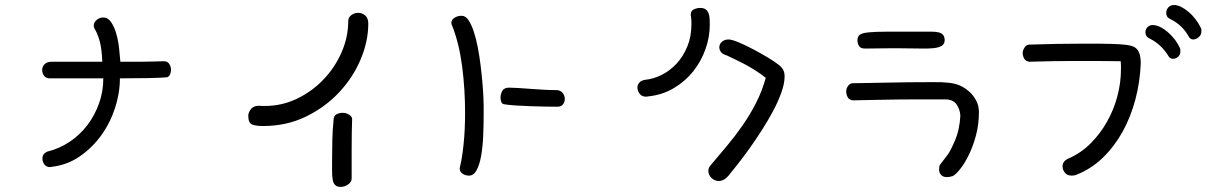

<svg xmlns="http://www.w3.org/2000/svg" viewBox="-20 -562 4868 767"><path d="M357.4 -448.2Q354.5 -454.1 354.5 -460Q354.5 -472.7 366.2 -482.4Q377.9 -492.2 392.6 -492.2Q411.1 -492.2 423.8 -473.6Q436.5 -455.1 444.3 -428.2Q452.1 -401.4 455.6 -370.6Q459 -339.8 460.9 -315.4H545.9Q576.2 -315.4 599.1 -316.4Q622.1 -317.4 634.8 -317.4Q649.4 -317.4 656.2 -306.6Q663.1 -295.9 663.1 -284.2Q663.1 -272.5 658.2 -262.7Q653.3 -252.9 642.6 -252.9Q620.1 -251 570.8 -250Q521.5 -249 459 -249Q459 -190.4 439.5 -130.4Q419.9 -70.3 383.8 -20.5Q347.7 29.3 297.4 63.5Q247.1 97.7 185.5 104.5Q183.6 104.5 182.6 105Q181.6 105.5 179.7 105.5Q165 105.5 157.2 94.7Q149.4 84 149.4 71.3Q149.4 52.7 168 43.9Q216.8 32.2 258.3 4.4Q299.8 -23.4 329.6 -63Q359.4 -102.5 376 -149.9Q392.6 -197.3 392.6 -247.1V-249H177.7Q164.1 -249 156.2 -259.3Q148.4 -269.5 148.4 -282.2Q148.4 -293.9 156.7 -304.2Q165 -314.5 185.5 -315.4H388.7Q386.7 -366.2 378.4 -397Q370.1 -427.7 357.4 -448.2Z M1371.1 -477.5Q1371.1 -492.2 1383.3 -501.5Q1395.5 -510.7 1411.1 -510.7Q1425.8 -510.7 1438.5 -500.5Q1451.2 -490.2 1451.2 -467.8Q1451.2 -397.5 1420.9 -325.2Q1390.6 -252.9 1335 -193.4Q1279.3 -133.8 1202.1 -96.2Q1125 -58.6 1031.2 -58.6Q1002.9 -58.6 987.3 -64.5Q971.7 -70.3 971.7 -101.6Q973.6 -116.2 983.9 -127.9Q994.1 -139.6 1015.6 -139.6Q1020.5 -138.7 1026.4 -138.7Q1032.2 -138.7 1038.1 -138.7Q1106.4 -138.7 1167 -168Q1227.5 -197.3 1272.9 -245.1Q1318.4 -293 1344.7 -353.5Q1371.1 -414.1 1371.1 -477.5ZM1312.5 -81.1Q1312.5 -99.6 1324.2 -105.5Q1335.9 -111.3 1349.6 -111.3Q1363.3 -111.3 1375 -103.5Q1386.7 -95.7 1386.7 -86.9Q1385.7 -64.5 1385.3 -33.2Q1384.8 -2 1384.8 32.2V151.4Q1384.8 165 1370.6 174.8Q1356.4 184.6 1340.8 184.6Q1326.2 184.6 1318.8 177.2Q1311.5 169.9 1309.1 155.8Q1306.6 141.6 1306.6 122.6Q1306.6 103.5 1306.6 80.1Q1306.6 41 1307.6 -2.9Q1308.6 -46.9 1312.5 -81.1Z M1785.2 -461.9Q1783.2 -464.8 1783.2 -471.7Q1783.2 -483.4 1795.9 -491.2Q1808.6 -499 1824.2 -499Q1839.8 -499 1851.6 -481.4Q1863.3 -463.9 1872.6 -436Q1881.8 -408.2 1888.7 -372.6Q1895.5 -336.9 1899.9 -300.8Q1904.3 -264.6 1907.2 -231Q1910.2 -197.3 1911.1 -172.9Q1912.1 -156.2 1912.1 -139.6Q1912.1 -123 1912.1 -106.4Q1912.1 -61.5 1910.2 -17.6Q1908.2 26.4 1901.9 61.5Q1895.5 96.7 1883.8 118.2Q1872.1 139.6 1853.5 139.6Q1838.9 139.6 1827.6 131.8Q1816.4 124 1816.4 110.4Q1816.4 108.4 1818.4 100.6Q1826.2 69.3 1832 13.2Q1837.9 -43 1837.9 -113.3Q1837.9 -157.2 1835 -204.1Q1832 -251 1826.2 -296.4Q1820.3 -341.8 1810.1 -383.8Q1799.8 -425.8 1785.2 -461.9ZM1994.1 -145.5Q1986.3 -146.5 1982.9 -153.8Q1979.5 -161.1 1979.5 -171.9Q1979.5 -186.5 1986.8 -199.2Q1994.1 -211.9 2013.7 -211.9Q2028.3 -211.9 2050.8 -210.4Q2073.2 -209 2099.1 -207Q2125 -205.1 2151.9 -203.6Q2178.7 -202.1 2201.2 -202.1Q2218.8 -202.1 2227.5 -190.9Q2236.3 -179.7 2236.3 -167Q2236.3 -154.3 2229 -145Q2221.7 -135.7 2207 -135.7Q2188.5 -135.7 2159.7 -136.2Q2130.9 -136.7 2100.1 -137.7Q2069.3 -138.7 2040.5 -140.6Q2011.7 -142.6 1994.1 -145.5Z M2882.8 -340.8Q2866.2 -345.7 2859.9 -354.5Q2853.5 -363.3 2853.5 -373Q2853.5 -385.7 2863.8 -395Q2874 -404.3 2890.6 -404.3Q2903.3 -404.3 2930.2 -393.1Q2957 -381.8 2987.8 -365.7Q3018.6 -349.6 3046.9 -332.5Q3075.2 -315.4 3089.8 -303.7Q3100.6 -295.9 3107.4 -285.2Q3114.3 -274.4 3114.3 -256.8Q3114.3 -228.5 3101.6 -192.9Q3088.9 -157.2 3068.4 -118.7Q3047.9 -80.1 3022.5 -40.5Q2997.1 -1 2972.2 33.7Q2947.3 68.4 2924.8 96.7Q2902.3 125 2888.7 141.6Q2878.9 152.3 2869.6 156.7Q2860.4 161.1 2851.6 161.1Q2835 161.1 2822.3 148.9Q2809.6 136.7 2809.6 120.1Q2809.6 109.4 2818.4 98.6Q2850.6 60.5 2883.8 21Q2917 -18.6 2946.8 -61.5Q2976.6 -104.5 3000.5 -151.4Q3024.4 -198.2 3039.1 -251Q3018.6 -267.6 2995.1 -282.2Q2971.7 -296.9 2950.2 -308.1Q2928.7 -319.3 2910.6 -327.6Q2892.6 -335.9 2882.8 -340.8ZM2740.2 -497.1Q2739.3 -499 2739.3 -502.9Q2739.3 -518.6 2751.5 -524.4Q2763.7 -530.3 2777.3 -530.3Q2792 -530.3 2799.8 -523.9Q2807.6 -517.6 2811 -507.3Q2814.5 -497.1 2814.9 -485.4Q2815.4 -473.6 2815.4 -462.9Q2815.4 -414.1 2798.3 -365.7Q2781.2 -317.4 2749.5 -277.3Q2717.8 -237.3 2671.9 -210Q2626 -182.6 2568.4 -176.8Q2565.4 -175.8 2561.5 -175.8Q2543.9 -175.8 2535.2 -187.5Q2526.4 -199.2 2526.4 -212.9Q2526.4 -223.6 2533.7 -231.9Q2541 -240.2 2556.6 -243.2Q2589.8 -246.1 2623 -262.7Q2656.2 -279.3 2682.6 -307.6Q2709 -335.9 2725.6 -376Q2742.2 -416 2742.2 -466.8Q2742.2 -474.6 2741.7 -481.9Q2741.2 -489.3 2740.2 -497.1Z M3433.6 -368.2Q3418 -368.2 3411.6 -378.4Q3405.3 -388.7 3405.3 -400.4Q3405.3 -415 3413.6 -422.4Q3421.9 -429.7 3448.7 -432.6Q3475.6 -435.5 3525.4 -435.5Q3575.2 -435.5 3659.2 -435.5Q3683.6 -435.5 3701.2 -435.5Q3718.8 -435.5 3730 -432.6Q3741.2 -429.7 3747.1 -422.9Q3752.9 -416 3753.9 -403.3Q3753.9 -386.7 3742.7 -379.4Q3731.4 -372.1 3709.5 -369.6Q3687.5 -367.2 3654.3 -368.2Q3621.1 -369.1 3577.1 -369.1Q3553.7 -369.1 3530.8 -369.1Q3507.8 -369.1 3488.8 -368.7Q3469.7 -368.2 3455.1 -368.2Q3440.4 -368.2 3433.6 -368.2ZM3386.7 -161.1Q3372.1 -163.1 3366.2 -173.8Q3360.4 -184.6 3360.4 -197.3Q3360.4 -209 3368.2 -219.2Q3376 -229.5 3386.7 -229.5L3611.3 -233.4Q3669.9 -233.4 3707 -233.9Q3744.1 -234.4 3770 -231.4Q3795.9 -228.5 3814 -220.7Q3832 -212.9 3851.6 -196.3Q3868.2 -181.6 3879.4 -160.6Q3890.6 -139.6 3890.6 -114.3Q3890.6 -65.4 3878.9 -21.5Q3867.2 22.5 3850.1 57.1Q3833 91.8 3814.9 114.3Q3796.9 136.7 3785.2 141.6Q3773.4 145.5 3762.7 145.5Q3747.1 145.5 3739.3 136.7Q3731.4 127.9 3731.4 114.3Q3731.4 101.6 3735.4 95.7Q3739.3 89.8 3746.6 81.1Q3753.9 72.3 3765.6 56.2Q3777.3 40 3792 5.9Q3803.7 -19.5 3809.6 -47.4Q3815.4 -75.2 3816.4 -100.6Q3814.5 -127 3800.3 -146Q3786.1 -165 3755.9 -165Q3705.1 -165 3660.2 -165Q3615.2 -165 3571.3 -164.6Q3527.3 -164.1 3481.9 -163.1Q3436.5 -162.1 3386.7 -161.1Z M4091.8 -315.4Q4077.1 -317.4 4071.3 -328.1Q4065.4 -338.9 4065.4 -350.6Q4065.4 -361.3 4073.2 -372.6Q4081.1 -383.8 4091.8 -383.8Q4142.6 -385.7 4202.6 -386.7Q4262.7 -387.7 4318.4 -387.7Q4379.9 -387.7 4418 -386.7Q4456.1 -385.7 4479 -382.8Q4502 -379.9 4512.2 -373.5Q4522.5 -367.2 4528.3 -356.4Q4534.2 -344.7 4535.6 -331.5Q4537.1 -318.4 4537.1 -309.6Q4534.2 -234.4 4515.6 -164.6Q4497.1 -94.7 4464.4 -35.6Q4431.6 23.4 4385.7 67.9Q4339.8 112.3 4281.2 135.7Q4272.5 139.6 4261.7 139.6Q4243.2 139.6 4233.9 127.9Q4224.6 116.2 4224.6 102.5Q4224.6 82 4248 71.3Q4297.9 49.8 4336.4 11.2Q4375 -27.3 4402.3 -75.7Q4429.7 -124 4443.8 -178.2Q4458 -232.4 4458 -285.2Q4458 -293 4458 -301.3Q4458 -309.6 4457 -317.4Q4407.2 -318.4 4361.3 -318.4Q4315.4 -318.4 4273.4 -318.4Q4189.5 -318.4 4091.8 -315.4ZM4574.2 -407.2Q4555.7 -415 4555.7 -433.6Q4555.7 -444.3 4563.5 -453.1Q4571.3 -461.9 4585 -461.9Q4597.7 -461.9 4612.8 -455.1Q4627.9 -448.2 4643.1 -435.5Q4658.2 -422.9 4671.4 -406.2Q4684.6 -389.6 4693.4 -370.1Q4695.3 -366.2 4695.3 -362.8Q4695.3 -359.4 4695.3 -356.4Q4695.3 -342.8 4686 -335Q4676.8 -327.1 4666 -327.1Q4654.3 -327.1 4648.4 -336.9Q4633.8 -361.3 4614.7 -378.9Q4595.7 -396.5 4574.2 -407.2ZM4656.2 -485.4Q4645.5 -490.2 4642.1 -496.6Q4638.7 -502.9 4638.7 -510.7Q4638.7 -522.5 4647 -532.2Q4655.3 -542 4669.9 -542Q4682.6 -542 4697.8 -534.7Q4712.9 -527.3 4727.5 -515.1Q4742.2 -502.9 4755.4 -485.8Q4768.6 -468.8 4777.3 -450.2Q4779.3 -446.3 4779.3 -442.9Q4779.3 -439.5 4779.3 -436.5Q4779.3 -422.9 4768.6 -413.6Q4757.8 -404.3 4747.1 -404.3Q4736.3 -404.3 4730.5 -413.1Q4715.8 -439.5 4697.8 -456.5Q4679.7 -473.6 4656.2 -485.4Z"/></svg>

Font: Hi Melody
Style: Regular
Weight: 400
Designer: YoonDesign Inc.
Foundry: YoonDesign Inc.
Version: Version 3.00